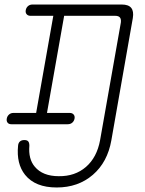

<svg xmlns="http://www.w3.org/2000/svg" viewBox="-20 -750 640 850"><path d="M115 -680Q104 -680 98 -687Q92 -694 94 -705Q96 -716 104 -723Q112 -730 124 -730H519Q549 -730 561 -715Q573 -700 568 -670L473 -129Q456 -32 391 24Q326 80 231 80Q136 80 91 24Q52 -25 60 -105Q61 -117 68 -123.5Q75 -130 88 -130Q100 -130 105 -124Q110 -118 110 -105Q105 -46 134 -12Q169 30 240 30Q312 31 360.5 -11Q409 -53 423 -129L515 -650Q517 -665 511 -672.5Q505 -680 490 -680H264L188 -250H289Q300 -250 306 -243Q312 -236 310 -225Q308 -214 300 -207Q292 -200 280 -200H30Q19 -200 13.5 -207Q8 -214 10 -225Q12 -236 20 -243Q28 -250 39 -250H140L216 -680Z"/></svg>

Font: Maple Mono NL Thin
Style: Italic
Weight: 250
Italic angle: -10°
Monospace: yes
Designer: subframe7536
Version: Version 7.000